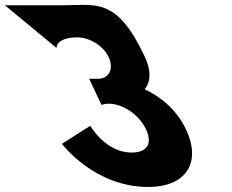

<svg xmlns="http://www.w3.org/2000/svg" viewBox="-274 -749 929 768"><path d="M-47.8 -557C-47.8 -557 -51.8 -599.5 36.6 -599.5C81.7 -599.5 138.6 -567.2 159.9 -522.2C184 -471.2 160 -433.8 117.5 -433.8H82.7L132.1 -329.2C132.1 -329.2 143.3 -334.3 160.3 -334.3C216.4 -334.3 281.5 -291.8 310.1 -231.5C338.2 -172 311.4 -138.8 252.7 -138.8C147.3 -138.8 87.3 -245.9 87.3 -245.9L-26.4 -173.7C-26.4 -173.7 102.8 -1.1 318.7 -1.1C469.1 -1.1 533.4 -97.2 469.9 -231.5C434.9 -305.4 374.7 -359 304.7 -392.1C328.9 -421.9 331.8 -466.1 304.4 -523.9C192.3 -761 111.1 -727.9 -22.3 -727.9H-254.4Z"/></svg>

Font: Hussar
Style: BdOpOblFive
Weight: 700
Foundry: Cannot Into Space Fonts
Version: Version 2.00